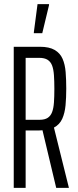

<svg xmlns="http://www.w3.org/2000/svg" viewBox="-20 -916 380 936"><path d="M47 0V-688H174Q220 -688 246.5 -672.5Q273 -657 285 -629.5Q297 -602 300 -564.5Q303 -527 303 -484Q303 -440 299.5 -402.5Q296 -365 283.5 -337Q271 -309 243 -294L316 0H254L184 -294L202 -283Q196 -282 187.5 -281Q179 -280 170 -280H105V0ZM105 -332H173Q198 -332 212.5 -341.5Q227 -351 234 -369.5Q241 -388 243 -416.5Q245 -445 245 -483Q245 -520 243 -549Q241 -578 234 -596.5Q227 -615 212 -624.5Q197 -634 171 -634H105ZM145 -754V-759L163 -896H219V-891L186 -754Z"/></svg>

Font: Saira UltraCondensed
Style: Regular
Weight: 400
Width: 1
Designer: Hector Gatti with collaboration of the Omnibus-Type team
Foundry: Omnibus-Type
Version: Version 1.101